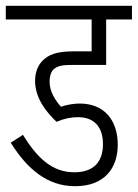

<svg xmlns="http://www.w3.org/2000/svg" viewBox="-20 -642 475 662"><path d="M249 -238C303 -238 335 -206 335 -145C335 -82 301 -48 236 -48C161 -48 109 -96 59 -177L17 -150C74 -59 143 0 239 0C339 0 386 -61 386 -143C386 -229 338 -285 255 -285C234 -285 211 -281 190 -274C172 -295 151 -324 151 -361C151 -378 155 -392 163 -401C175 -413 190 -418 224 -418H346V-575H435V-622H0V-575H296V-465H234C174 -465 147 -453 127 -433C110 -416 101 -392 101 -363C101 -303 140 -255 175 -222C201 -233 224 -238 249 -238Z"/></svg>

Font: Noto Sans Devanagari UI ExtraCondensed Light
Style: Regular
Weight: 300
Width: 2
Designer: Jelle Bosma - Monotype Design Team
Foundry: Monotype Imaging Inc.
Version: Version 2.004